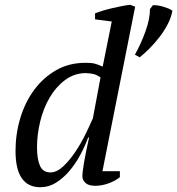

<svg xmlns="http://www.w3.org/2000/svg" viewBox="-20 -772 742 804"><path d="M191 -50Q218 -50 245 -75.5Q272 -101 296 -137Q320 -173 339 -212Q358 -251 369 -277L401 -448Q386 -458 373.5 -461.5Q361 -465 338 -466Q290 -465 252 -436.5Q214 -408 188 -363.5Q162 -319 148.5 -264Q135 -209 135 -156Q135 -105 147.5 -77.5Q160 -50 191 -50ZM349 -196Q336 -160 316 -123Q296 -86 270.5 -56Q245 -26 214.5 -7Q184 12 149 12Q45 12 45 -140Q45 -211 65 -277.5Q85 -344 123 -395.5Q161 -447 215 -478Q269 -509 338 -509Q364 -509 377 -505.5Q390 -502 410 -493L448 -682L378 -691V-716Q393 -722 411 -727.5Q429 -733 448.5 -737.5Q468 -742 488 -746Q508 -750 525 -752L546 -744L409 -55H482V-30Q462 -14 434 -4Q406 6 379 6Q350 6 337.5 -6.5Q325 -19 325 -33Q325 -51 332 -92Q339 -133 353 -196ZM545 -543Q571 -590 589.5 -641.5Q608 -693 608 -734L620 -750Q627 -751 638.5 -749.5Q650 -748 662 -744.5Q674 -741 685 -736.5Q696 -732 702 -727Q697 -699 682.5 -671Q668 -643 648 -617Q628 -591 606 -569Q584 -547 565 -532Z"/></svg>

Font: PTSerifItalic
Style: Italic
Weight: 400
Italic angle: -12°
Designer: A.Korolkova, O.Umpeleva, V.Yefimov
Foundry: ParaType Ltd
Version: Version 1.000W OFL